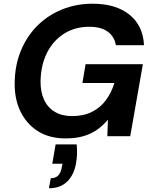

<svg xmlns="http://www.w3.org/2000/svg" viewBox="-20 -732 820 1032"><path d="M333 12Q245 12 183.5 -27Q122 -66 89.5 -134Q57 -202 59 -288Q60 -381 92 -459Q124 -537 180.5 -593.5Q237 -650 313 -681Q389 -712 478 -712Q603 -712 676 -653Q749 -594 754 -489H603Q595 -535 559.5 -561.5Q524 -588 459 -588Q383 -588 324.5 -551Q266 -514 233 -449Q200 -384 198 -297Q197 -239 216.5 -196.5Q236 -154 274.5 -131Q313 -108 367 -108Q429 -108 474 -130.5Q519 -153 549 -193.5Q579 -234 595 -286H423L440 -387H748L680 0H557L560 -89Q533 -56 500 -33.5Q467 -11 426 0.5Q385 12 333 12ZM243 280 253 226Q279 226 293.5 210.5Q308 195 313 163L316 148H261L279 44H392Q395 71 394 96Q393 121 389 144Q378 208 341 244Q304 280 243 280Z"/></svg>

Font: DM Sans 20pt
Style: Bold Italic
Weight: 700
Italic angle: -10°
Version: Version 4.004;gftools[0.9.30]